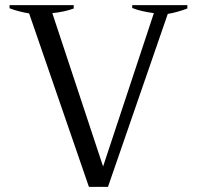

<svg xmlns="http://www.w3.org/2000/svg" viewBox="-20 -720 765 745"><path d="M93 -668Q50 -675 17 -688V-700H266V-687Q231 -674 183 -669L380 -74L577 -669Q525 -676 493 -689V-700H707V-687Q667 -672 631 -666L399 5H325Z"/></svg>

Font: Trirong
Style: Regular
Weight: 400
Designer: Katatrad Team
Foundry: CadsonDemak
Version: Version 1.001